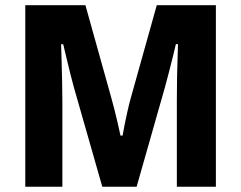

<svg xmlns="http://www.w3.org/2000/svg" viewBox="-20 -706 912 726"><path d="M75.6 0V-686.4H303L401.2 -334.9Q406.7 -316.4 413.1 -290.3Q419.4 -264.2 425.5 -238.6Q431.7 -213 435.6 -193.2H443.6Q446.2 -209.7 451 -233.5Q455.7 -257.4 461.8 -284.3Q467.8 -311.2 474.6 -335.7L572.8 -686.4H796.3V0H648.7V-325.5Q648.7 -370.2 649.5 -415.4Q650.4 -460.6 651.7 -494.7Q653 -528.8 653 -539H645Q642.8 -527.6 635.3 -498.2Q627.9 -468.9 619.5 -435.7Q611.2 -402.6 604.4 -378.6L496.6 0H366.8L258.8 -377.9Q253 -398.6 245.8 -427.5Q238.5 -456.3 231.5 -486.5Q224.6 -516.6 219 -538.7H211Q212 -512.2 213 -474.6Q214 -437 214.9 -397.7Q215.8 -358.4 215.8 -325.5V0Z"/></svg>

Font: Archivo Variable SemiBold
Style: Regular
Weight: 600
Designer: Hector Gatti
Foundry: Omnibus-Type
Version: Version 2.001